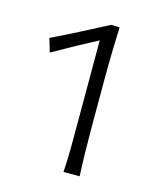

<svg xmlns="http://www.w3.org/2000/svg" viewBox="-80 -840 477 588"><g transform="rotate(15 158.0 -546.5)"><path d="M176.3 -310.1H227.5Q225.6 -348.6 224.9 -383.8Q224.1 -418.9 224.1 -461.4V-618.2Q224.1 -661.1 225.1 -702.4Q226.1 -743.7 227.5 -782.2L201.2 -783.2Q158.2 -760.7 115.5 -738.8Q72.8 -716.8 28.3 -695.3L41 -652.3Q78.6 -673.8 113 -692.6Q147.5 -711.4 179.2 -728V-461.4Q179.2 -420.9 179 -384.8Q178.7 -348.6 176.3 -310.1Z"/></g></svg>

Font: Pinar VF
Style: Regular
Weight: 300
Designer: Amin Abedi
Version: Version 2.000